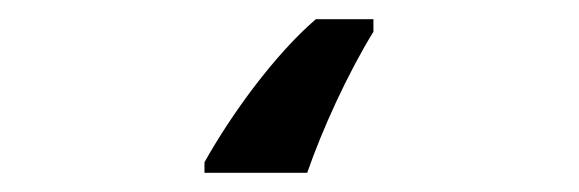

<svg xmlns="http://www.w3.org/2000/svg" viewBox="-20 40 603 200"><path d="M193 209V220H300C316 174 342 117 369 73V60H309C266 97 221 159 193 209Z"/></svg>

Font: Noto Sans Mono SemiCondensed Medium
Style: Regular
Weight: 500
Width: 4
Designer: Monotype Design Team
Foundry: Monotype Imaging Inc.
Version: Version 2.014